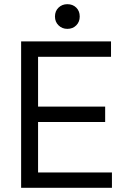

<svg xmlns="http://www.w3.org/2000/svg" viewBox="-20 -898 604 918"><path d="M515.2 0H81V-700H510.8V-626.5H162V-388.2H482.8V-314.8H162V-73.5H515.2ZM302 -760Q277 -760 259.9 -776.8Q242.8 -793.5 242.8 -819Q242.8 -845.2 259.9 -861.6Q277 -878 302 -878Q328 -878 344.6 -861.6Q361.2 -845.2 361.2 -819Q361.2 -793.5 344.6 -776.8Q328 -760 302 -760Z"/></svg>

Font: Space Grotesk Variable Light
Style: Regular
Weight: 300
Designer: Florian Karsten
Foundry: Florian Karsten
Version: Version 2.000